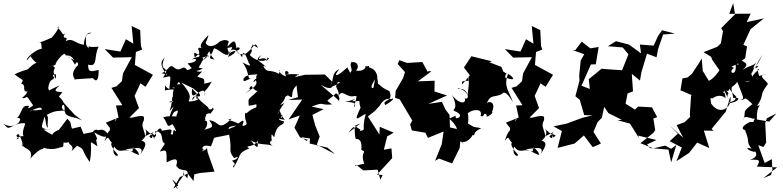

<svg xmlns="http://www.w3.org/2000/svg" viewBox="-97 -980 5148 1263"><path d="M303 -123C327 -143 245 -113 248 -93C196 -122 161 -136 241 -127C136 -136 194 -146 200 -250C166 -274 118 -232 99 -272C126 -212 181 -273 96 -247C172 -280 195 -290 167 -209C215 -247 193 -152 219 -140C210 -172 228 -208 210 -224C270 -257 287 -248 328 -253C285 -269 336 -332 327 -247C339 -247 312 -222 395 -206C402 -195 360 -225 443 -188L395 -224L323 -303C294 -363 274 -323 313 -373C299 -379 232 -367 296 -418C205 -381 232 -375 220 -401C232 -473 250 -440 262 -476C226 -470 286 -526 268 -460C253 -512 253 -507 263 -532C269 -533 259 -540 245 -550C253 -552 242 -537 270 -557C263 -567 326 -642 332 -623C333 -603 362 -634 391 -584C326 -616 357 -627 396 -555C396 -555 415 -592 417 -552C338 -478 429 -439 390 -458L515 -466C531 -443 553 -439 552 -520C496 -507 482 -505 483 -555C550 -535 518 -611 552 -673C472 -665 486 -686 486 -661C464 -692 470 -678 468 -736C455 -762 542 -765 490 -764C462 -759 443 -668 465 -684C391 -692 385 -735 335 -709C361 -757 297 -704 334 -766C314 -735 318 -768 281 -799C299 -822 287 -770 215 -704C284 -752 252 -712 282 -699C263 -764 259 -729 152 -697C190 -718 166 -654 185 -651C181 -682 75 -609 79 -582C128 -641 107 -608 103 -610C159 -529 161 -600 98 -535C62 -494 108 -516 92 -546C103 -515 73 -529 -1 -491C54 -446 63 -463 42 -430C88 -417 32 -372 92 -394C88 -411 33 -376 90 -377C35 -358 124 -402 48 -335C91 -328 62 -377 121 -287C112 -278 72 -252 95 -283C40 -291 54 -246 15 -202C20 -206 54 -207 22 -169C-63 -123 -37 -137 -77 -166C0 -128 -9 -175 68 -169C68 -146 28 -89 81 -64C59 -108 9 -69 12 -65C52 -71 -14 -81 24 -99C60 -51 55 18 45 -35C55 4 127 -6 103 63C178 -26 203 10 185 -9C260 15 298 -15 310 -12C320 -14 320 -17 323 -66C294 -19 397 -52 351 -58C353 -17 395 -32 374 15C411 -27 422 -20 392 -29C476 9 423 -14 493 86C521 -54 468 -66 545 -17C538 -29 538 -83 520 -72C570 -31 517 -120 521 -110C610 -57 596 -92 621 -86C580 -153 554 -114 541 -126C523 -136 480 -75 538 -117L453 -99L433 -147L345 -126C319 -110 304 -148 353 -93C382 -146 379 -91 430 -143C372 -83 374 -152 365 -178L346 -199L261 -87Z M665 -199C678 -203 654 -167 625 -156C629 -89 625 -158 591 -52C629 -105 604 -49 672 -17C639 -59 605 -43 678 37C683 56 635 45 653 -16C694 38 709 -8 775 16C777 -31 790 -54 742 -15C804 -21 831 52 809 37C766 21 783 17 729 2C799 -6 860 -23 824 41C846 0 891 -46 822 -58C819 -34 894 -94 852 -137C869 -116 894 -106 914 -75C938 -111 924 -74 902 -106C909 -72 904 -62 885 -82C926 -132 931 -116 859 -85C847 -138 829 -152 849 -188C854 -217 853 -227 771 -206H754L817 -269L788 -349L827 -432L860 -409L909 -488L790 -553L797 -638L838 -654L830 -678L825 -782L769 -809L780 -693L731 -722L695 -641L592 -657L647 -601L770 -604L712 -497L705 -446L669 -412L636 -402L708 -288L666 -286L683 -207L599 -173L630 -133L653 -165Z M1043 260 1086 185 1138 162 1176 211 1181 167 1219 158 1314 149 1269 22 1264 -11C1266 13 1191 27 1256 2C1228 20 1217 -39 1290 -17C1328 -95 1275 -63 1410 -94C1434 15 1398 2 1443 60C1493 38 1455 76 1429 76C1471 117 1429 92 1438 124C1497 33 1459 32 1543 -4C1498 -28 1581 -2 1601 -63C1589 -49 1623 38 1552 -58C1607 -18 1669 -40 1702 -17C1670 -37 1676 -49 1690 -54C1688 -106 1686 -102 1707 -77C1725 -178 1770 -146 1771 -182C1723 -188 1747 -214 1716 -187C1756 -196 1779 -258 1755 -205C1712 -225 1699 -200 1777 -192C1721 -256 1763 -278 1724 -221C1774 -320 1794 -308 1746 -289C1796 -344 1762 -336 1797 -353C1851 -317 1799 -367 1854 -418C1858 -343 1890 -387 1869 -484C1876 -502 1747 -484 1799 -495C1814 -506 1761 -537 1785 -477C1707 -504 1764 -549 1737 -494C1675 -532 1659 -487 1628 -559C1604 -528 1654 -558 1653 -537C1621 -581 1567 -578 1622 -618C1574 -557 1648 -626 1657 -579C1690 -618 1671 -587 1662 -603C1669 -580 1604 -559 1546 -618C1582 -673 1533 -643 1564 -680C1551 -698 1586 -672 1601 -664C1575 -718 1583 -667 1509 -620C1484 -640 1500 -598 1457 -645C1514 -662 1444 -689 1459 -644C1454 -734 1440 -717 1389 -662C1450 -673 1434 -686 1403 -605C1466 -632 1476 -676 1381 -611C1442 -643 1377 -631 1408 -706C1390 -729 1349 -707 1349 -707C1303 -662 1250 -667 1252 -725C1204 -632 1262 -669 1184 -602C1171 -668 1187 -605 1278 -609C1213 -660 1269 -705 1274 -749C1240 -714 1205 -677 1235 -660C1191 -683 1211 -629 1207 -662C1233 -573 1196 -624 1165 -586C1195 -607 1217 -571 1137 -563C1171 -523 1187 -497 1237 -530C1152 -550 1173 -525 1134 -519C1102 -565 1094 -494 1043 -540C1014 -557 1023 -527 967 -498C1054 -476 1000 -508 999 -483C949 -567 962 -571 987 -604C937 -491 1037 -561 975 -469C1038 -481 1025 -495 1017 -395C984 -402 990 -447 988 -385C1054 -403 1087 -373 1032 -408C1071 -384 1072 -473 1089 -425C1065 -433 1030 -405 1042 -313C1005 -299 999 -312 1077 -324C1008 -356 1055 -350 1018 -249C1081 -323 1008 -234 1018 -185C1056 -267 1053 -235 1027 -235C1038 -226 1096 -291 1062 -216C1096 -208 1002 -224 977 -207C1014 -161 995 -135 1037 -164C1060 -128 1072 -101 1048 -126C1026 -95 1059 -48 1066 -70C1104 -98 1078 -92 1025 -97C1041 -136 1030 -131 968 -120C955 -170 909 -78 916 -63C920 -96 940 -68 923 -117C989 -115 954 -50 987 -36C968 6 1005 -64 954 17C1004 1 998 10 999 88C1030 73 1084 43 1062 110C1096 166 1153 105 1135 193C1087 131 1129 211 1108 139C1119 192 1091 179 1062 254C1105 300 1001 160 1052 215L1076 240ZM1215 -364C1236 -322 1163 -372 1169 -319C1208 -391 1268 -407 1245 -346C1255 -411 1251 -361 1296 -444C1274 -431 1229 -431 1245 -426C1256 -478 1223 -461 1201 -477C1257 -534 1224 -496 1196 -513C1246 -596 1251 -607 1219 -594C1283 -617 1302 -636 1227 -573C1317 -665 1247 -663 1313 -589C1259 -594 1296 -613 1311 -663C1353 -649 1380 -610 1405 -621C1421 -662 1450 -672 1496 -603C1498 -633 1507 -660 1539 -567C1539 -564 1576 -526 1498 -570C1559 -488 1514 -444 1576 -471C1516 -454 1504 -432 1504 -460C1528 -505 1601 -479 1600 -498C1558 -440 1640 -462 1650 -477C1560 -478 1561 -417 1584 -452C1606 -427 1569 -399 1515 -364C1590 -423 1518 -370 1555 -415C1560 -414 1594 -349 1619 -406C1534 -309 1535 -352 1539 -285C1587 -288 1596 -308 1588 -273C1533 -256 1527 -224 1516 -239C1505 -169 1556 -166 1494 -149C1535 -237 1448 -141 1424 -134C1499 -114 1514 -109 1493 -175C1462 -139 1458 -157 1406 -130C1412 -158 1422 -137 1476 -165C1405 -200 1383 -185 1428 -200C1331 -109 1352 -183 1279 -189C1309 -147 1309 -142 1243 -126C1269 -135 1286 -218 1222 -173C1285 -209 1234 -165 1261 -230C1306 -246 1270 -211 1309 -261C1296 -288 1310 -252 1276 -262C1280 -283 1202 -312 1195 -363C1195 -363 1155 -323 1167 -397C1227 -332 1187 -378 1196 -329C1216 -341 1216 -315 1144 -312C1155 -345 1162 -360 1097 -436L1175 -398Z M2420 171 2383 169 2483 60 2478 -4 2428 5 2450 -83 2493 -107 2401 -146 2399 -95 2323 -214 2368 -249 2401 -285C2427 -334 2462 -333 2477 -328C2496 -340 2499 -323 2437 -289C2412 -328 2497 -305 2464 -381C2391 -411 2392 -445 2391 -421C2381 -527 2369 -456 2360 -404C2345 -392 2334 -413 2382 -473C2388 -449 2393 -521 2332 -536C2320 -556 2376 -549 2304 -543C2315 -539 2294 -506 2244 -516C2265 -532 2264 -577 2214 -571C2196 -535 2241 -522 2194 -492C2230 -475 2183 -538 2188 -537C2118 -471 2090 -471 2135 -525C2080 -501 2102 -455 2076 -415L2087 -443L2040 -490L1907 -488L1842 -472L1870 -494L1855 -404L1863 -341L1799 -322L1891 -325L1802 -195L1875 -220L1840 -140L1877 -76L1928 -60L1919 -53L1884 -80L1902 -75L1942 -69L1940 -36L2057 -9L2107 34L1987 -29L2006 -82L1976 -156L1958 -224L2032 -262L1953 -279C2048 -315 1998 -285 2087 -293C2039 -331 2051 -304 2113 -366C2130 -362 2142 -327 2132 -317C2126 -328 2027 -408 2014 -422C2113 -365 2072 -440 2143 -440C2056 -382 2108 -440 2133 -442C2083 -398 2155 -395 2122 -330C2150 -413 2177 -332 2234 -348H2273C2265 -398 2270 -339 2245 -371C2262 -353 2221 -258 2233 -276C2260 -311 2192 -309 2171 -309C2249 -321 2273 -365 2220 -315C2310 -309 2298 -342 2267 -316C2269 -239 2319 -233 2279 -280C2224 -165 2251 -201 2309 -232C2278 -121 2318 -127 2270 -119C2268 -138 2298 -109 2236 -152C2302 -179 2277 -175 2195 -106C2255 -189 2227 -115 2243 -67C2213 -51 2291 -103 2280 6C2326 26 2266 9 2301 104C2322 86 2244 112 2239 110C2240 89 2278 135 2295 141L2387 136L2405 202Z M2727 -513 2716 -508 2681 -572 2581 -566 2530 -584 2519 -559 2567 -506 2555 -467 2506 -383 2502 -336 2532 -327 2615 -187 2601 -162 2612 -122 2701 -107 2718 -73 2821 -115 2809 -32 2765 78 2791 63 2877 95 2927 -7 2933 -75C2925 -80 2895 -71 2931 -38C2913 -82 2992 11 2927 -66C2896 -70 2954 -8 3007 -83C3023 -113 2992 -95 2966 -107C3068 -72 2980 -95 3069 -137C2991 -151 3042 -135 2977 -170C2982 -152 2988 -205 2980 -235C3012 -263 3082 -268 3064 -218C3094 -202 3081 -255 3106 -221C3089 -198 3153 -232 3140 -245C3172 -321 3102 -318 3102 -291C3128 -369 3158 -333 3207 -364C3212 -373 3234 -385 3277 -307C3254 -381 3212 -408 3245 -494C3267 -483 3317 -438 3226 -470C3226 -510 3256 -482 3214 -509L3201 -540L3123 -570L3138 -577L3004 -610L2955 -536L2994 -484L2944 -426C2931 -451 2967 -449 2986 -448C2980 -507 2997 -480 2979 -356C2960 -393 2906 -407 2915 -394C2980 -411 2999 -315 2961 -334C2972 -284 2905 -307 2876 -358C2928 -247 2869 -266 2892 -250C2979 -214 2884 -186 2903 -213C2881 -208 2939 -237 2858 -200C2946 -122 2884 -103 2930 -126L2863 -142L2860 -224L2833 -260L2810 -310L2722 -297C2762 -316 2803 -334 2844 -352L2761 -378L2762 -449L2652 -445L2740 -510Z M3297 -199C3310 -203 3286 -167 3257 -156C3261 -89 3257 -158 3223 -52C3261 -105 3236 -49 3304 -17C3271 -59 3237 -43 3310 37C3315 56 3267 45 3285 -16C3326 38 3341 -8 3407 16C3409 -31 3422 -54 3374 -15C3436 -21 3463 52 3441 37C3398 21 3415 17 3361 2C3431 -6 3492 -23 3456 41C3478 0 3523 -46 3454 -58C3451 -34 3526 -94 3484 -137C3501 -116 3526 -106 3546 -75C3570 -111 3556 -74 3534 -106C3541 -72 3536 -62 3517 -82C3558 -132 3563 -116 3491 -85C3479 -138 3461 -152 3481 -188C3486 -217 3485 -227 3403 -206H3386L3449 -269L3420 -349L3459 -432L3492 -409L3541 -488L3422 -553L3429 -638L3470 -654L3462 -678L3457 -782L3401 -809L3412 -693L3363 -722L3327 -641L3224 -657L3279 -601L3402 -604L3344 -497L3337 -446L3301 -412L3268 -402L3340 -288L3298 -286L3315 -207L3231 -173L3262 -133L3285 -165Z M4318 -1 4279 -22 4200 -4 4116 -38 4202 -107 4213 -124 4201 -201 4226 -209 4192 -274 4101 -279 4080 -259 4018 -298 4036 -390 4014 -392 4000 -353 4067 -379 4059 -494 4113 -450 4122 -504 4159 -627 4222 -603 4232 -657 4265 -753 4343 -759 4258 -781 4231 -742 4203 -680 4112 -687 4120 -629 4040 -687 3955 -709 3902 -676 3999 -668 4037 -623 3995 -518 3892 -525 3860 -528 3776 -459 3783 -395 3728 -416 3790 -556 3822 -557 3841 -671 3786 -662 3730 -706 3687 -650 3669 -651 3746 -623 3723 -582 3713 -483 3715 -450 3688 -347 3716 -324 3713 -336 3746 -223 3800 -221 3734 -205 3628 -166 3544 -149 3599 -118 3571 -7 3683 -36 3744 -89 3802 -12 3828 -23 3856 -36 3807 -112 3834 -177 3862 -205 3886 -316 3836 -354 3866 -295 3905 -236 3993 -192 3965 -189 4047 -167 4109 -68 4101 -88 4221 -59 4166 -33H4159L4178 -6L4300 4L4318 88L4352 -26Z M4975 171 4984 136 4980 67 4933 92 4891 -25 4925 -13 4943 -42 4937 -172 4948 -202 5010 -234 4963 -180 4882 -194C4877 -310 4934 -292 4883 -283C4936 -362 4890 -343 4954 -427C4951 -448 4871 -488 4949 -490C4854 -482 4859 -447 4905 -456C4886 -510 4881 -537 4896 -523C4819 -465 4862 -439 4800 -442C4886 -455 4842 -460 4845 -513C4849 -463 4854 -560 4892 -543C4853 -509 4880 -559 4919 -621C4868 -512 4839 -511 4878 -570C4859 -546 4833 -550 4787 -520C4838 -563 4810 -571 4730 -600C4783 -532 4755 -564 4742 -555C4752 -469 4684 -503 4731 -533C4690 -559 4651 -525 4674 -578C4644 -530 4612 -471 4566 -448L4526 -513L4519 -595L4501 -565L4455 -495L4427 -471L4392 -464L4379 -383L4382 -385L4458 -352L4449 -353L4441 -230L4443 -211L4406 -176L4354 -157L4397 -74L4305 -157L4362 -101L4308 -51L4388 -10L4353 80L4436 26L4489 -42L4569 -6L4533 -121L4597 -120L4584 -132L4677 -245L4707 -345C4724 -271 4628 -205 4571 -316C4595 -266 4562 -357 4587 -331C4624 -359 4657 -352 4676 -334C4671 -405 4648 -344 4667 -384C4703 -320 4681 -342 4721 -280C4648 -392 4729 -340 4674 -389C4700 -367 4706 -395 4695 -431C4681 -452 4670 -416 4748 -342C4729 -322 4757 -325 4690 -301C4757 -303 4788 -345 4727 -335C4705 -434 4713 -389 4753 -441C4795 -333 4803 -329 4772 -323C4818 -317 4779 -369 4873 -275C4867 -305 4864 -344 4865 -305C4772 -233 4817 -261 4793 -192C4793 -236 4865 -184 4871 -203C4848 -168 4872 -179 4837 -178C4749 -135 4810 -119 4802 -128C4841 -40 4807 -54 4847 -2C4801 -16 4815 8 4867 20C4862 -1 4910 52 4836 70C4897 71 4909 67 4882 116L5015 121L4925 191ZM4581 -606 4589 -585 4637 -516 4659 -515 4752 -559 4805 -597 4817 -675 4793 -685 4840 -788 4928 -859 4815 -835 4841 -890 4700 -889 4726 -960 4738 -886 4647 -795 4659 -775 4645 -695 4621 -672 4531 -637Z"/></svg>

Font: Hussar Lance
Style: ExBd
Weight: 700
Foundry: Cannot Into Space Fonts, PlusOne Fonts
Version: Version 2.270